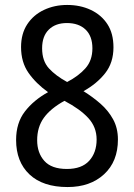

<svg xmlns="http://www.w3.org/2000/svg" viewBox="-20 -745 540 775"><path d="M253 10Q153 10 99 -41Q45 -92 45 -180Q45 -249 80.5 -295Q116 -341 174 -373Q125 -408 95 -451Q65 -494 65 -555Q65 -609 90 -647Q115 -685 157.5 -705Q200 -725 251 -725Q304 -725 346.5 -705Q389 -685 413.5 -647.5Q438 -610 438 -554Q438 -492 404.5 -449.5Q371 -407 317 -377Q354 -354 385.5 -326.5Q417 -299 436.5 -263.5Q456 -228 456 -182Q456 -93 400 -41.5Q344 10 253 10ZM251 -414Q297 -438 325 -469.5Q353 -501 353 -550Q353 -599 325.5 -625.5Q298 -652 250 -652Q204 -652 177 -625.5Q150 -599 150 -550Q150 -499 177.5 -469Q205 -439 251 -414ZM250 -63Q310 -63 340 -96Q370 -129 370 -182Q370 -232 336.5 -268.5Q303 -305 240 -338Q184 -307 157 -269.5Q130 -232 130 -179Q130 -128 159 -95.5Q188 -63 250 -63Z"/></svg>

Font: Noto Sans Gurmukhi UI SemiCondensed
Style: Regular
Weight: 400
Width: 4
Designer: Jelle Bosma - Monotype Design Team
Foundry: Monotype Imaging Inc.
Version: Version 2.004; ttfautohint (v1.8.4.7-5d5b)